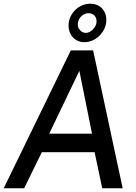

<svg xmlns="http://www.w3.org/2000/svg" viewBox="-34 -1013 731 1033"><path d="M96 0 191 -194H475L516 0H626L467 -742H347L-14 0ZM393 -632 461 -294H231ZM420 -786C477 -786 529 -834 537 -890C541 -920 534 -945 518 -964C503 -983 479 -993 451 -993C395 -993 344 -948 336 -892C332 -862 339 -836 354 -817C369 -798 393 -786 420 -786ZM428 -836C414 -836 402 -843 395 -853C386 -863 383 -876 385 -890C389 -918 414 -942 442 -942C471 -942 489 -921 485 -890C481 -865 454 -836 428 -836Z"/></svg>

Font: Cheyenne Sans Medium
Style: Italic
Weight: 500
Italic angle: -8.13011°
Designer: The Public Sans project authors (U.S. Web Design System), Libre Franklin designed by Pablo Impallari and Rodrigo Fuenzal
Foundry: The Cheyenne Sans Project Authors
Version: Version 2.007